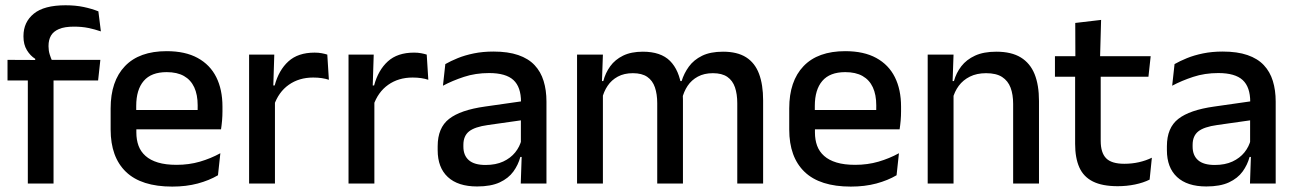

<svg xmlns="http://www.w3.org/2000/svg" viewBox="-20 -696 4911 728"><path d="M228.5 -676Q266.5 -676 297.2 -669.5Q328 -663 353 -653L362.5 -577Q339 -585 314.8 -590Q290.5 -595 260.5 -595Q225 -595 203.8 -586Q182.5 -577 173.2 -560.8Q164 -544.5 164 -522V-520Q164 -504 168.5 -489.5Q173 -475 178.5 -463.5L113.5 -461.5V-473Q95 -484.5 82 -505.8Q69 -527 69 -557V-559.5Q69 -612 108 -644Q147 -676 228.5 -676ZM183 0H85.5V-440.5H183ZM352 -391H8.5V-469L123 -468.5L163 -469H360.5Z M633 11.5Q516 11.5 457.8 -44.2Q399.5 -100 399.5 -205V-285Q399.5 -388.5 453.8 -445.2Q508 -502 612 -502Q682.5 -502 729.5 -476.2Q776.5 -450.5 800 -403.5Q823.5 -356.5 823.5 -292V-273.5Q823.5 -256.5 822 -239Q820.5 -221.5 818 -205.5H728Q729 -231.5 729.2 -254.5Q729.5 -277.5 729.5 -296.5Q729.5 -337 716.5 -365Q703.5 -393 677.5 -407.8Q651.5 -422.5 612 -422.5Q553.5 -422.5 525 -389.2Q496.5 -356 496.5 -294.5V-248.5L497 -237V-193.5Q497 -166 505.2 -143.5Q513.5 -121 531.8 -104.8Q550 -88.5 579 -79.8Q608 -71 649.5 -71Q696.5 -71 737.8 -83Q779 -95 815.5 -115L806.5 -31.5Q773.5 -12 729.8 -0.2Q686 11.5 633 11.5ZM798 -205.5H451.5V-279H798Z M1018.5 -295.5 997.5 -372H1021.5Q1037 -430 1073.5 -463.2Q1110 -496.5 1173 -496.5Q1188 -496.5 1199.8 -494.2Q1211.5 -492 1221 -489L1227 -393.5Q1215 -397.5 1200 -399.8Q1185 -402 1167.5 -402Q1114 -402 1075 -374.5Q1036 -347 1018.5 -295.5ZM1022.5 0H924.5V-489H1020L1015.5 -346.5L1022.5 -339.5Z M1395.5 -295.5 1374.5 -372H1398.5Q1414 -430 1450.5 -463.2Q1487 -496.5 1550 -496.5Q1565 -496.5 1576.8 -494.2Q1588.5 -492 1598 -489L1604 -393.5Q1592 -397.5 1577 -399.8Q1562 -402 1544.5 -402Q1491 -402 1452 -374.5Q1413 -347 1395.5 -295.5ZM1399.5 0H1301.5V-489H1397L1392.5 -346.5L1399.5 -339.5Z M2052 0H1954.5L1958.5 -116L1955 -131V-285L1955.5 -309.5Q1955.5 -366 1926.8 -392.5Q1898 -419 1834.5 -419Q1783 -419 1739 -404.5Q1695 -390 1659.5 -371L1668.5 -453Q1688.5 -464.5 1715.5 -475.5Q1742.5 -486.5 1776.5 -493.5Q1810.5 -500.5 1851 -500.5Q1906.5 -500.5 1945 -487.2Q1983.5 -474 2007 -449Q2030.5 -424 2041.2 -389Q2052 -354 2052 -311ZM1789 11Q1716.5 11 1678 -24.8Q1639.5 -60.5 1639.5 -126.5V-141.5Q1639.5 -211.5 1682.8 -245.2Q1726 -279 1819 -292L1966 -313L1971.5 -242L1830.5 -222Q1780 -215 1758.5 -197.8Q1737 -180.5 1737 -147V-140Q1737 -106.5 1757.8 -88.5Q1778.5 -70.5 1821 -70.5Q1860 -70.5 1888 -83.5Q1916 -96.5 1933.5 -118.2Q1951 -140 1957.5 -166.5L1971 -101H1953Q1945 -71 1926.5 -45.5Q1908 -20 1874.8 -4.5Q1841.5 11 1789 11Z M2873.5 0H2775.5V-304.5Q2775.5 -339 2766.8 -364.8Q2758 -390.5 2737.8 -404.5Q2717.5 -418.5 2683 -418.5Q2650 -418.5 2626 -405.5Q2602 -392.5 2587.2 -370.5Q2572.5 -348.5 2566 -320.5L2553 -388.5H2564.5Q2573.5 -418 2592 -443.5Q2610.5 -469 2642 -484.5Q2673.5 -500 2721.5 -500Q2775.5 -500 2809 -478.8Q2842.5 -457.5 2858 -416.2Q2873.5 -375 2873.5 -315.5ZM2266 0H2168V-489H2266L2262 -374.5L2266 -368.5ZM2569.5 0H2472V-304.5Q2472 -339 2463.2 -364.8Q2454.5 -390.5 2434.2 -404.5Q2414 -418.5 2379.5 -418.5Q2346.5 -418.5 2322.5 -405.5Q2298.5 -392.5 2283.8 -370.5Q2269 -348.5 2262.5 -320.5L2246.5 -388.5H2267.5Q2275.5 -419.5 2293.8 -444.8Q2312 -470 2342.5 -485Q2373 -500 2417.5 -500Q2485.5 -500 2520.5 -465Q2555.5 -430 2564.5 -363Q2567 -353.5 2568.2 -341.5Q2569.5 -329.5 2569.5 -318Z M3206 11.5Q3089 11.5 3030.8 -44.2Q2972.5 -100 2972.5 -205V-285Q2972.5 -388.5 3026.8 -445.2Q3081 -502 3185 -502Q3255.5 -502 3302.5 -476.2Q3349.5 -450.5 3373 -403.5Q3396.5 -356.5 3396.5 -292V-273.5Q3396.5 -256.5 3395 -239Q3393.5 -221.5 3391 -205.5H3301Q3302 -231.5 3302.2 -254.5Q3302.5 -277.5 3302.5 -296.5Q3302.5 -337 3289.5 -365Q3276.5 -393 3250.5 -407.8Q3224.5 -422.5 3185 -422.5Q3126.5 -422.5 3098 -389.2Q3069.5 -356 3069.5 -294.5V-248.5L3070 -237V-193.5Q3070 -166 3078.2 -143.5Q3086.5 -121 3104.8 -104.8Q3123 -88.5 3152 -79.8Q3181 -71 3222.5 -71Q3269.5 -71 3310.8 -83Q3352 -95 3388.5 -115L3379.5 -31.5Q3346.5 -12 3302.8 -0.2Q3259 11.5 3206 11.5ZM3371 -205.5H3024.5V-279H3371Z M3919.5 0H3821.5V-302Q3821.5 -337.5 3811.8 -363.5Q3802 -389.5 3779.8 -404Q3757.5 -418.5 3719 -418.5Q3683.5 -418.5 3657.5 -405.5Q3631.5 -392.5 3615.2 -370.5Q3599 -348.5 3592 -320.5L3576 -388.5H3597Q3605.5 -419.5 3625 -444.8Q3644.5 -470 3677 -485Q3709.5 -500 3757.5 -500Q3815 -500 3850.5 -478.2Q3886 -456.5 3902.8 -415Q3919.5 -373.5 3919.5 -313ZM3595.5 0H3497.5V-489H3595.5L3591.5 -374.5L3595.5 -368.5Z M4218 10Q4159.5 10 4124 -7.8Q4088.5 -25.5 4072.5 -61.2Q4056.5 -97 4056.5 -150.5V-449.5H4153.5V-162Q4153.5 -117 4174 -96Q4194.5 -75 4243 -75Q4272 -75 4298.5 -81Q4325 -87 4347.5 -98L4339 -15Q4315 -3 4283.5 3.5Q4252 10 4218 10ZM4334.5 -405H3980V-483H4343ZM4151 -474.5H4057.5L4057 -609L4155 -620.5Z M4817 0H4719.5L4723.5 -116L4720 -131V-285L4720.5 -309.5Q4720.5 -366 4691.8 -392.5Q4663 -419 4599.5 -419Q4548 -419 4504 -404.5Q4460 -390 4424.5 -371L4433.5 -453Q4453.5 -464.5 4480.5 -475.5Q4507.5 -486.5 4541.5 -493.5Q4575.5 -500.5 4616 -500.5Q4671.5 -500.5 4710 -487.2Q4748.5 -474 4772 -449Q4795.5 -424 4806.2 -389Q4817 -354 4817 -311ZM4554 11Q4481.5 11 4443 -24.8Q4404.5 -60.5 4404.5 -126.5V-141.5Q4404.5 -211.5 4447.8 -245.2Q4491 -279 4584 -292L4731 -313L4736.5 -242L4595.5 -222Q4545 -215 4523.5 -197.8Q4502 -180.5 4502 -147V-140Q4502 -106.5 4522.8 -88.5Q4543.5 -70.5 4586 -70.5Q4625 -70.5 4653 -83.5Q4681 -96.5 4698.5 -118.2Q4716 -140 4722.5 -166.5L4736 -101H4718Q4710 -71 4691.5 -45.5Q4673 -20 4639.8 -4.5Q4606.5 11 4554 11Z"/></svg>

Font: Anek Kannada Medium
Style: Regular
Weight: 500
Designer: Vaishnavi Murthy, Maithili Shingre (Kannada) & Yesha Goshar (Latin)
Foundry: Ek Type
Version: Version 1.003